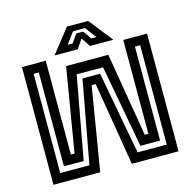

<svg xmlns="http://www.w3.org/2000/svg" viewBox="-121 -980 1110 1103"><g transform="rotate(-15 434.5 -429.0)"><path d="M62.5 -700H204V-142H226L309 -640H560L643.5 -142H665V-700H806.5V0H528.5L446.5 -496.5H422.5L340.5 0H62.5ZM117.5 -645.5V-55H291L381.5 -547H486.5L577.5 -55H751V-645.5H720V-87H603L512.5 -578.5H355.5L265.5 -87H148V-645.5ZM372.5 -858H498.5L610.5 -716H472L435.5 -770L399 -716H260.5ZM399.5 -823 349 -756H379L414.5 -806H454.5L490.5 -756H520.5L470 -823Z"/></g></svg>

Font: Tourney SemiBold
Style: Regular
Weight: 600
Version: Version 1.015